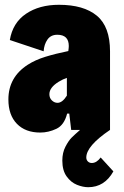

<svg xmlns="http://www.w3.org/2000/svg" viewBox="-20 -542 516 801"><path d="M453 173Q416 239 348 239Q326 239 301 229Q276 219 258 194Q240 169 240 128Q240 95 253 70Q266 45 278.5 32.5Q291 20 314 0H277L269 -68H260Q248 -20 215 -4.5Q182 11 148 11Q86 11 50.5 -25.5Q15 -62 15 -127Q15 -220 96 -272Q127 -292 169 -305Q211 -318 265 -329Q267 -343 267 -350Q267 -397 219 -397Q192 -397 178 -377Q164 -357 162 -328L21 -375Q33 -447 88.5 -484.5Q144 -522 226 -522Q329 -522 384 -476.5Q439 -431 439 -328V0Q340 67 340 115Q340 125 346.5 131.5Q353 138 363 138Q383 138 400 115ZM259 -143V-217Q243 -212 225 -201Q186 -177 186 -149Q186 -133 196.5 -123Q207 -113 220 -113Q240 -113 259 -143Z"/></svg>

Font: Decalotype Black
Style: Regular
Weight: 900
Designer: Alfredo Marco Pradil
Foundry: Alfredo Marco Pradil
Version: Version 1.0